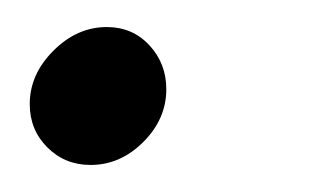

<svg xmlns="http://www.w3.org/2000/svg" viewBox="-20 -116 233 142"><path d="M59 -96Q78 -96 90.5 -82.5Q103 -69 103 -50Q103 -28 86 -11Q69 6 47 6Q28 6 15 -7Q2 -20 2 -39Q2 -61 19.5 -78.5Q37 -96 59 -96Z"/></svg>

Font: Red Hat Display
Style: Italic
Weight: 400
Italic angle: -12°
Designer: Pentagram / MCKL
Foundry: Pentagram / MCKL
Version: Version 1.003; Red Hat Display Italic